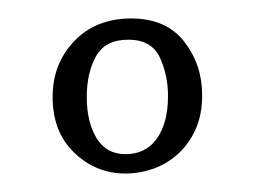

<svg xmlns="http://www.w3.org/2000/svg" viewBox="-20 -857 276 208"><path d="M199 -754Q199 -732 191.5 -716Q184 -700 172 -689.5Q160 -679 145.5 -674Q131 -669 116 -669Q84 -669 60.5 -691.5Q37 -714 37 -752Q37 -788 60.5 -812.5Q84 -837 122 -837Q160 -837 179.5 -812Q199 -787 199 -754ZM119 -814Q94 -814 84 -796Q74 -778 74 -752Q74 -725 84.5 -707.5Q95 -690 116 -690Q138 -690 150 -707Q162 -724 162 -753Q162 -776 153 -795Q144 -814 119 -814Z"/></svg>

Font: Life Savers
Style: Regular
Weight: 400
Version: Version 2.001; ttfautohint (v0.93) -l 8 -r 50 -G 200 -x 14 -